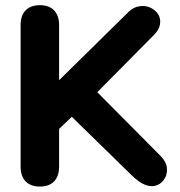

<svg xmlns="http://www.w3.org/2000/svg" viewBox="-20 -698 680 727"><path d="M58 -67.4V-603.4Q58 -638.9 76.9 -658.6Q95.9 -678.4 131 -678.4Q166.1 -678.4 184.9 -658.6Q203.8 -638.9 203.8 -603.4V-395.8H205.4L467.7 -653.9Q486.6 -672.3 511.4 -674.8Q536.3 -677.4 554.4 -666.3Q570.1 -658.3 579.6 -642.6Q589.1 -626.8 585.8 -605.8Q582.5 -584.8 560.8 -563.5L316.5 -316.7L317.3 -380.2L588.5 -107Q609.7 -85.3 611.9 -62.1Q614.2 -38.8 603.2 -21.5Q592.2 -4.1 577.1 2Q557.4 11.4 532.6 3Q507.8 -5.5 477.4 -35.5L251.9 -255.7L203.8 -210V-67.4Q203.8 -31.1 185 -11.4Q166.3 8.4 131 8.4Q95.9 8.4 76.9 -11.4Q58 -31.1 58 -67.4Z"/></svg>

Font: SN Pro Thin
Style: Regular
Weight: 200
Designer: Tobias Whetton
Foundry: Supernotes
Version: Version 1.003;Glyphs 3.3 (3324)